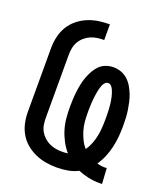

<svg xmlns="http://www.w3.org/2000/svg" viewBox="-138 -840 823 944"><g transform="rotate(20 274.0 -367.5)"><path d="M491 8Q462 8 434 2Q406 -4 379 -15Q354 -2 325.5 3Q297 8 268 8Q239 8 210 3Q181 -2 154.5 -14Q128 -26 105.5 -45Q83 -64 68.5 -89.5Q54 -115 48 -143.5Q42 -172 42 -201V-534Q42 -564 48.5 -593Q55 -622 70 -647.5Q85 -673 108 -692Q131 -711 158 -722.5Q185 -734 214.5 -738.5Q244 -743 274 -743V-661Q256 -661 238 -658.5Q220 -656 204 -649Q188 -642 174 -630Q160 -618 151 -602.5Q142 -587 138.5 -569.5Q135 -552 135 -534V-201Q135 -184 138 -166.5Q141 -149 149.5 -134Q158 -119 171 -107Q184 -95 199.5 -87.5Q215 -80 232.5 -77Q250 -74 267 -74Q275 -74 282.5 -74.5Q290 -75 297 -76Q278 -98 264 -124.5Q250 -151 241.5 -179.5Q233 -208 230.5 -237.5Q228 -267 228 -296Q228 -316 229 -336Q230 -356 232.5 -376Q235 -396 239 -415.5Q243 -435 250 -454Q257 -473 267 -491Q277 -509 291 -523Q305 -537 324.5 -544Q344 -551 364 -551Q384 -551 403.5 -544Q423 -537 438 -523.5Q453 -510 463.5 -492.5Q474 -475 481.5 -456Q489 -437 493.5 -417Q498 -397 501 -377Q504 -357 505 -336.5Q506 -316 506 -296Q506 -268 503.5 -239.5Q501 -211 494.5 -183Q488 -155 477 -128.5Q466 -102 450 -79Q460 -76 470.5 -74.5Q481 -73 492 -73Q494 -73 496 -73.5Q498 -74 501 -74L506 8ZM372 -126Q385 -145 393 -165.5Q401 -186 405.5 -208Q410 -230 411.5 -252Q413 -274 413 -296Q413 -306 413 -315.5Q413 -325 412.5 -334.5Q412 -344 411.5 -353.5Q411 -363 410 -372.5Q409 -382 407.5 -391Q406 -400 404 -409.5Q402 -419 399 -428Q396 -437 392 -446Q388 -455 381.5 -462Q375 -469 365 -469Q356 -469 349 -461.5Q342 -454 338.5 -445.5Q335 -437 332.5 -427.5Q330 -418 328.5 -409Q327 -400 325.5 -390.5Q324 -381 323 -371.5Q322 -362 321.5 -352.5Q321 -343 320.5 -333.5Q320 -324 320 -315Q320 -306 320 -296Q320 -273 322 -250.5Q324 -228 330.5 -206Q337 -184 347 -163.5Q357 -143 372 -126Z"/></g></svg>

Font: Iosevka Semi-Condensed Medium
Style: Regular
Weight: 500
Monospace: yes
Designer: Belleve Invis
Foundry: Belleve Invis
Version: Version 27.3.5